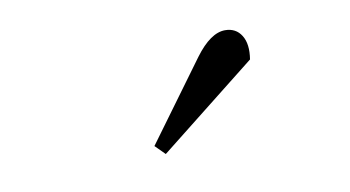

<svg xmlns="http://www.w3.org/2000/svg" viewBox="-35 -829 571 313"><g transform="rotate(-10 250.5 -673.0)"><path d="M299 -729Q325 -764 349 -764Q367 -764 376 -749.5Q385 -735 381 -710L219 -582L203 -598Z"/></g></svg>

Font: Literata 36pt Light
Style: Italic
Weight: 300
Italic angle: -2°
Designer: Latin by Veronika Burian and Jose Scaglione. Greek by Irene Vlachou. Cyrillic by Vera Evstafieva
Foundry: TypeTogether
Version: Version 3.002